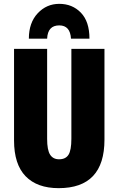

<svg xmlns="http://www.w3.org/2000/svg" viewBox="-20 -968 616 998"><path d="M130 -767H225Q228 -836 288 -836Q345 -836 349 -767H445Q445 -856 400.5 -902Q356 -948 288 -948Q222 -948 176 -899Q130 -850 130 -767ZM351 -714V-247Q351 -187 336 -163.5Q321 -140 287 -140Q256 -140 240.5 -164Q225 -188 225 -246V-714H53V-238Q53 -114 113 -52Q173 10 285 10Q523 10 523 -242V-714Z"/></svg>

Font: Noto Sans Display Condensed Black
Style: Regular
Weight: 900
Width: 3
Designer: Monotype Design team
Foundry: Monotype Imaging Inc.
Version: 1.000